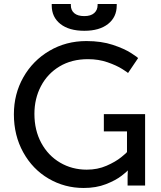

<svg xmlns="http://www.w3.org/2000/svg" viewBox="-20 -922 800 954"><path d="M409 -718Q484 -718 541 -699Q598 -680 632 -658Q666 -636 666 -633L616 -559Q616 -561 587.5 -579Q559 -597 514.5 -612.5Q470 -628 417 -628Q336 -628 276 -592Q216 -556 183.5 -494Q151 -432 151 -356Q151 -275 185 -212Q219 -149 278.5 -114Q338 -79 411 -79Q465 -79 509.5 -98.5Q554 -118 582.5 -141Q611 -164 611 -167V-269H496V-355H701V0H614V-44L615 -74H613Q613 -71 584 -48.5Q555 -26 506.5 -7Q458 12 396 12Q301 12 221.5 -34.5Q142 -81 95.5 -165Q49 -249 49 -354Q49 -455 96 -538Q143 -621 225.5 -669.5Q308 -718 409 -718ZM237 -895V-902H332V-896Q332 -871 349 -856.5Q366 -842 399 -842Q431 -842 448 -857Q465 -872 465 -897V-902H560V-895Q560 -837 517 -803Q474 -769 399 -769Q323 -769 280 -803Q237 -837 237 -895Z"/></svg>

Font: Museo Sans Medium
Style: Regular
Weight: 500
Designer: Jos Buivenga
Foundry: Jos Buivenga & Rosetta Type Foundry (extension, remastering)
Version: Version 3.600;PS 1.000;hotconv 1.0.88;makeotf.lib2.5.647800;